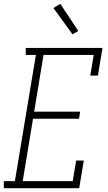

<svg xmlns="http://www.w3.org/2000/svg" viewBox="-46 -986 566 1006"><path d="M-26 0V-37H32L142 -698H89V-735H491L467 -590H427L445 -698H182L133 -401H374L368 -364H127L73 -37H335L353 -145H393L369 0ZM334 -806 234 -944 270 -966 364 -824Z"/></svg>

Font: Iosevka Slab Extralight
Style: Italic
Weight: 200
Italic angle: -9°
Monospace: yes
Designer: Belleve Invis
Foundry: Belleve Invis
Version: Version 11.1.1; ttfautohint (v1.8.3)